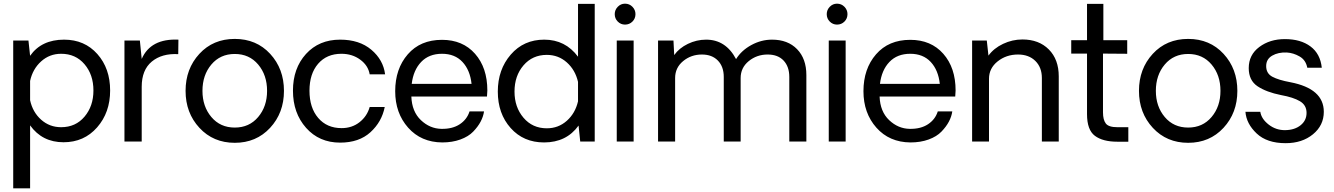

<svg xmlns="http://www.w3.org/2000/svg" viewBox="-20 -771 7265 1046"><path d="M329 -555Q441 -555 510.5 -476.5Q580 -398 580 -278Q580 -158 509 -77Q438 4 326 4Q210 4 144 -88V255H52V-550H135L144 -467Q206 -555 329 -555ZM313 -78Q392 -78 440.5 -135.5Q489 -193 489 -278Q489 -364 440.5 -421Q392 -478 313 -478Q250 -478 204 -436.5Q158 -395 144 -330V-225Q158 -160 204 -119Q250 -78 313 -78Z M952 -555 951 -476Q862 -481 807 -435.5Q752 -390 752 -298V0H658V-550H742L752 -450Q801 -562 952 -555Z M1451.5 -74.5Q1376 7 1259 7Q1142 7 1066.5 -74.5Q991 -156 991 -276Q991 -396 1066 -477.5Q1141 -559 1259 -559Q1377 -559 1452 -477.5Q1527 -396 1527 -276Q1527 -156 1451.5 -74.5ZM1435 -276Q1435 -362 1386.5 -419.5Q1338 -477 1259 -477Q1180 -477 1131.5 -419.5Q1083 -362 1083 -276Q1083 -191 1131.5 -133.5Q1180 -76 1259 -76Q1338 -76 1386.5 -133.5Q1435 -191 1435 -276Z M1833 6Q1719 6 1647.5 -74.5Q1576 -155 1576 -277Q1576 -399 1647 -477Q1718 -555 1833 -555Q1938 -555 2003 -500Q2068 -445 2078 -366H1994Q1986 -414 1942.5 -446Q1899 -478 1840 -478Q1760 -478 1713 -423.5Q1666 -369 1666 -277Q1666 -184 1713.5 -128.5Q1761 -73 1841 -73Q1898 -73 1939 -105.5Q1980 -138 1994 -188H2076Q2060 -107 1998 -50.5Q1936 6 1833 6Z M2635 -278Q2635 -269 2633 -245H2221Q2224 -163 2273 -116.5Q2322 -70 2385 -69Q2445 -68 2484.5 -94Q2524 -120 2538 -164H2617Q2613 -136 2598.5 -108.5Q2584 -81 2558 -54Q2532 -27 2488 -11Q2444 5 2389 5Q2274 4 2203.5 -75.5Q2133 -155 2133 -274Q2133 -396 2201.5 -475Q2270 -554 2388 -554Q2501 -554 2568 -478Q2635 -402 2635 -278ZM2388 -478Q2317 -478 2274.5 -433.5Q2232 -389 2223 -314H2549Q2541 -389 2499.5 -433.5Q2458 -478 2388 -478Z M3220 -750V0H3141L3132 -87Q3066 5 2944 5Q2832 5 2762 -73.5Q2692 -152 2692 -272Q2692 -392 2762.5 -473.5Q2833 -555 2945 -555Q3060 -555 3129 -462V-750ZM2959 -72Q3022 -72 3068 -113Q3114 -154 3129 -219V-325Q3114 -390 3068 -431Q3022 -472 2959 -472Q2881 -472 2832 -415Q2783 -358 2783 -272Q2783 -187 2832 -129.5Q2881 -72 2959 -72Z M3385 -637Q3362 -637 3345.5 -653.5Q3329 -670 3329 -694Q3329 -717 3345.5 -734Q3362 -751 3385 -751Q3409 -751 3425.5 -734Q3442 -717 3442 -694Q3442 -670 3425.5 -653.5Q3409 -637 3385 -637ZM3340 -550H3432V0H3340Z M4186 -555Q4272 -555 4322.5 -503Q4373 -451 4373 -362V0H4280V-352Q4280 -408 4249 -441Q4218 -474 4162 -474Q4103 -474 4059 -438Q4015 -402 4015 -346V0H3923V-352Q3923 -408 3891 -441Q3859 -474 3804 -474Q3745 -474 3701.5 -438Q3658 -402 3658 -346V0H3565V-550H3649L3653 -471Q3680 -509 3727.5 -532Q3775 -555 3827 -555Q3934 -555 3990 -449Q4019 -496 4073 -525.5Q4127 -555 4186 -555Z M4540 -637Q4517 -637 4500.5 -653.5Q4484 -670 4484 -694Q4484 -717 4500.5 -734Q4517 -751 4540 -751Q4564 -751 4580.5 -734Q4597 -717 4597 -694Q4597 -670 4580.5 -653.5Q4564 -637 4540 -637ZM4495 -550H4587V0H4495Z M5186 -278Q5186 -269 5184 -245H4772Q4775 -163 4824 -116.5Q4873 -70 4936 -69Q4996 -68 5035.5 -94Q5075 -120 5089 -164H5168Q5164 -136 5149.5 -108.5Q5135 -81 5109 -54Q5083 -27 5039 -11Q4995 5 4940 5Q4825 4 4754.5 -75.5Q4684 -155 4684 -274Q4684 -396 4752.5 -475Q4821 -554 4939 -554Q5052 -554 5119 -478Q5186 -402 5186 -278ZM4939 -478Q4868 -478 4825.5 -433.5Q4783 -389 4774 -314H5100Q5092 -389 5050.5 -433.5Q5009 -478 4939 -478Z M5550 -556Q5640 -556 5694 -501.5Q5748 -447 5748 -355V0H5656V-346Q5656 -404 5620.5 -439Q5585 -474 5526 -474Q5462 -474 5415 -436.5Q5368 -399 5368 -342V0H5276V-550H5356L5365 -468Q5394 -508 5444.5 -532Q5495 -556 5550 -556Z M6067 1Q5988 1 5945 -31Q5902 -63 5902 -149V-479H5816V-552H5902V-750H5991V-552H6121V-478L5989 -479V-159Q5989 -118 6004.5 -98Q6020 -78 6067 -78H6127V1Z M6645.5 -74.5Q6570 7 6453 7Q6336 7 6260.5 -74.5Q6185 -156 6185 -276Q6185 -396 6260 -477.5Q6335 -559 6453 -559Q6571 -559 6646 -477.5Q6721 -396 6721 -276Q6721 -156 6645.5 -74.5ZM6629 -276Q6629 -362 6580.5 -419.5Q6532 -477 6453 -477Q6374 -477 6325.5 -419.5Q6277 -362 6277 -276Q6277 -191 6325.5 -133.5Q6374 -76 6453 -76Q6532 -76 6580.5 -133.5Q6629 -191 6629 -276Z M6984 9Q6882 9 6826 -44Q6770 -97 6765 -162H6846Q6852 -123 6892 -92Q6932 -61 6983 -62Q7034 -63 7066 -89Q7098 -115 7098 -156Q7098 -198 7062 -219.5Q7026 -241 6959 -253Q6879 -269 6831 -301Q6783 -333 6783 -400Q6783 -472 6840.5 -515Q6898 -558 6980 -558Q7066 -558 7119.5 -518Q7173 -478 7181 -402H7102Q7094 -444 7060 -463.5Q7026 -483 6990 -485Q6944 -487 6911 -468Q6878 -449 6878 -411Q6878 -371 6911.5 -353Q6945 -335 7010 -323Q7192 -288 7192 -162Q7192 -88 7133 -39.5Q7074 9 6984 9Z"/></svg>

Font: Oakes Grotesk
Style: Regular
Weight: 400
Designer: Samuel Oakes
Foundry: Samuel Oakes
Version: Version 1.000;PS 001.000;hotconv 1.0.88;makeotf.lib2.5.64775